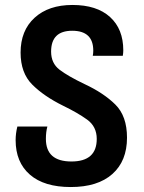

<svg xmlns="http://www.w3.org/2000/svg" viewBox="-20 -744 581 774"><path d="M265 10Q374 10 433 -42.5Q492 -95 492 -189Q492 -276 445 -322.5Q398 -369 321 -405Q254 -437 220 -463Q186 -489 186 -536Q186 -620 271 -620Q356 -620 356 -540Q356 -529 354 -519H475Q477 -531 477 -541Q477 -627 423.5 -675.5Q370 -724 272 -724Q176 -724 119.5 -672.5Q63 -621 63 -532Q63 -450 110 -403Q157 -356 234 -318Q292 -290 331 -262Q370 -234 370 -184Q370 -93 268 -93Q165 -93 165 -184Q165 -212 171 -234H50Q43 -206 43 -179Q43 -90 100.5 -40Q158 10 265 10Z"/></svg>

Font: Noto Sans Georgian SemiCondensed Semi
Style: Regular
Weight: 600
Width: 4
Designer: Monotype Design Team
Foundry: Monotype Imaging Inc.
Version: Version 1.901